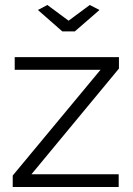

<svg xmlns="http://www.w3.org/2000/svg" viewBox="-20 -750 532 770"><path d="M170 -730 255 -667 340 -730 379 -710 280 -624H230L132 -710ZM31 -46 383 -470H39V-521H457V-475L106 -51H456V0H31Z"/></svg>

Font: Boldmen
Style: Regular
Weight: 400
Designer: Matt McInerney, Pablo Impallari, Rodrigo Fuenzalida
Foundry: LIVING CONCEPT
Version: Version 1.000